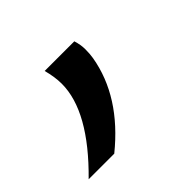

<svg xmlns="http://www.w3.org/2000/svg" viewBox="-147 -211 435 435"><g transform="rotate(-45 70.5 6.0)"><path d="M-75 128Q35 20 35 -68Q35 -90 28 -116H123Q128 -100 128 -85.5Q128 -71 126 -59Q108 46 7 128Z"/></g></svg>

Font: Rambla
Style: Italic
Weight: 400
Italic angle: -12°
Designer: Martin Sommaruga
Foundry: Martin Sommaruga
Version: Version 1.001